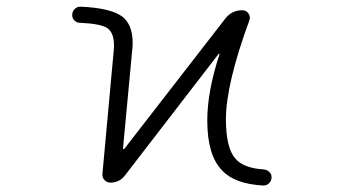

<svg xmlns="http://www.w3.org/2000/svg" viewBox="-20 -576 1040 583"><path d="M664.1 -519.5Q683.6 -544.9 715.8 -544.9Q727.5 -544.9 734.4 -535.2Q741.2 -525.4 737.3 -514.6Q666 -320.3 666 -213.9Q666 -126 695.3 -93.8Q719.7 -65.4 781.2 -61.5Q791 -60.5 797.9 -53.7Q804.7 -46.9 804.7 -38.1Q804.7 -26.4 795.9 -18.6Q789.1 -12.7 780.3 -12.7Q779.3 -12.7 778.3 -12.7Q692.4 -17.6 654.3 -58.6Q609.4 -104.5 609.4 -210Q609.4 -298.8 646.5 -411.1Q646.5 -412.1 645.5 -412.6Q644.5 -413.1 643.6 -412.1L358.4 -42Q341.8 -21.5 315.4 -21.5Q304.7 -21.5 297.4 -29.3Q290 -37.1 291 -47.9L325.2 -420.9Q326.2 -429.7 326.2 -437.5Q326.2 -475.6 306.6 -490.2Q287.1 -503.9 222.7 -506.8Q212.9 -506.8 206.1 -513.7Q199.2 -520.5 199.2 -530.3Q199.2 -541 207 -548.8Q213.9 -555.7 223.6 -555.7Q224.6 -555.7 224.6 -555.7Q316.4 -551.8 351.6 -525.4Q382.8 -501 382.8 -445.3Q382.8 -432.6 380.9 -418L353.5 -125Q353.5 -124 355 -123.5Q356.4 -123 357.4 -124Z"/></svg>

Font: Rounded Mgen+ 1m light
Style: Regular
Weight: 200
Designer: [Source Han Sans]
Ryoko NISHIZUKA  (kana & ideographs); Paul D. Hunt (Latin, Greek & Cyrillic); Wenlong ZHANG  (bopomofo
Version: Version 1.059.20150602